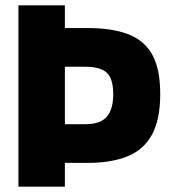

<svg xmlns="http://www.w3.org/2000/svg" viewBox="-20 -699 647 719"><path d="M49 0V-679H223V-594H307Q398 -594 458.5 -571.5Q519 -549 549.5 -495.5Q580 -442 580 -347Q580 -252 549.5 -195.5Q519 -139 458.5 -114Q398 -89 307 -89H223V0ZM223 -234H300Q356 -234 380 -262Q404 -290 404 -346Q404 -404 380 -426.5Q356 -449 300 -449H223Z"/></svg>

Font: Cairo Play Black
Style: Regular
Weight: 900
Version: Version 3.119